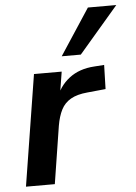

<svg xmlns="http://www.w3.org/2000/svg" viewBox="-54 -801 598 842"><g transform="rotate(-5 245.0 -379.5)"><path d="M26 0 104 -489H226L207 -371H197Q215 -426 259.5 -460.5Q304 -495 371 -499L414 -502L411 -396L330 -388Q285 -384 257 -368Q229 -352 214.5 -323.5Q200 -295 193 -254L153 0ZM232 -556 365 -759H490L316 -556Z"/></g></svg>

Font: Nunito Sans 12pt
Style: Bold Italic
Weight: 700
Italic angle: -9°
Designer: Vernon Adams
Foundry: Vernon Adams
Version: Version 3.101;gftools[0.9.27]